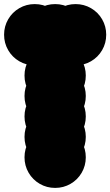

<svg xmlns="http://www.w3.org/2000/svg" viewBox="-170 -820 540 940"><path d="M-50 -450Q-50 -491 -30 -525.5Q-10 -560 24.5 -580Q59 -600 100 -600Q141 -600 175.5 -580Q210 -560 230 -525.5Q250 -491 250 -450Q250 -409 230 -374.5Q210 -340 175.5 -320Q141 -300 100 -300Q59 -300 24.5 -320Q-10 -340 -30 -374.5Q-50 -409 -50 -450ZM-50 -350Q-50 -391 -30 -425.5Q-10 -460 24.5 -480Q59 -500 100 -500Q141 -500 175.5 -480Q210 -460 230 -425.5Q250 -391 250 -350Q250 -309 230 -274.5Q210 -240 175.5 -220Q141 -200 100 -200Q59 -200 24.5 -220Q-10 -240 -30 -274.5Q-50 -309 -50 -350ZM-50 -250Q-50 -291 -30 -325.5Q-10 -360 24.5 -380Q59 -400 100 -400Q141 -400 175.5 -380Q210 -360 230 -325.5Q250 -291 250 -250Q250 -209 230 -174.5Q210 -140 175.5 -120Q141 -100 100 -100Q59 -100 24.5 -120Q-10 -140 -30 -174.5Q-50 -209 -50 -250ZM-50 -150Q-50 -191 -30 -225.5Q-10 -260 24.5 -280Q59 -300 100 -300Q141 -300 175.5 -280Q210 -260 230 -225.5Q250 -191 250 -150Q250 -109 230 -74.5Q210 -40 175.5 -20Q141 0 100 0Q59 0 24.5 -20Q-10 -40 -30 -74.5Q-50 -109 -50 -150ZM-50 -50Q-50 -91 -30 -125.5Q-10 -160 24.5 -180Q59 -200 100 -200Q141 -200 175.5 -180Q210 -160 230 -125.5Q250 -91 250 -50Q250 -9 230 25.5Q210 60 175.5 80Q141 100 100 100Q59 100 24.5 80Q-10 60 -30 25.5Q-50 -9 -50 -50ZM-50 -650Q-50 -691 -30 -725.5Q-10 -760 24.5 -780Q59 -800 100 -800Q141 -800 175.5 -780Q210 -760 230 -725.5Q250 -691 250 -650Q250 -609 230 -574.5Q210 -540 175.5 -520Q141 -500 100 -500Q59 -500 24.5 -520Q-10 -540 -30 -574.5Q-50 -609 -50 -650ZM-150 -650Q-150 -691 -130 -725.5Q-110 -760 -75.5 -780Q-41 -800 0 -800Q41 -800 75.5 -780Q110 -760 130 -725.5Q150 -691 150 -650Q150 -609 130 -574.5Q110 -540 75.5 -520Q41 -500 0 -500Q-41 -500 -75.5 -520Q-110 -540 -130 -574.5Q-150 -609 -150 -650ZM50 -650Q50 -691 70 -725.5Q90 -760 124.5 -780Q159 -800 200 -800Q241 -800 275.5 -780Q310 -760 330 -725.5Q350 -691 350 -650Q350 -609 330 -574.5Q310 -540 275.5 -520Q241 -500 200 -500Q159 -500 124.5 -520Q90 -540 70 -574.5Q50 -609 50 -650Z"/></svg>

Font: TINY 5x3
Style: Regular
Weight: 400
Designer: Jack Halten Fahnestock
Foundry: Velvetyne Type Foundry
Version: Version 1.002